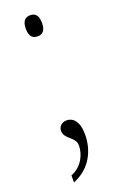

<svg xmlns="http://www.w3.org/2000/svg" viewBox="-134 -552 461 744"><g transform="rotate(-20 96.5 -179.5)"><path d="M97 -426C115 -426 130 -436 130 -469C130 -503 115 -513 97 -513C78 -513 63 -503 63 -469C63 -436 78 -426 97 -426ZM35 125V154C110 124 139 57 139 -6C139 -62 115 -82 90 -82C71 -82 56 -69 56 -51C56 -15 102 -11 102 26C102 61 82 107 35 125Z"/></g></svg>

Font: Noto Serif Armenian ExtraCondensed ExtraLight
Style: Regular
Weight: 200
Width: 2
Designer: Monotype Design Team
Foundry: Monotype Imaging Inc.
Version: Version 2.008